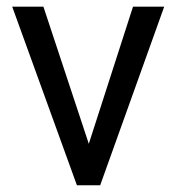

<svg xmlns="http://www.w3.org/2000/svg" viewBox="-20 -548 524 568"><path d="M108.4 -528.3H16.1L207.5 0H276.4L465.8 -528.3H373.5L242.7 -122.6Z"/></svg>

Font: Roboto
Style: Regular
Weight: 400
Designer: Google
Version: Version 2.137; 2017